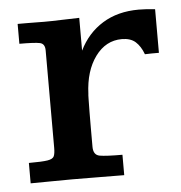

<svg xmlns="http://www.w3.org/2000/svg" viewBox="-40 -488 498 527"><g transform="rotate(-5 208.5 -224.5)"><path d="M23.9 0V-56.2Q60.5 -56.2 75.4 -58.6Q90.3 -61 93.5 -68.6Q96.7 -76.2 96.7 -91.3V-359.9Q96.7 -378.4 82.8 -381.3Q68.8 -384.3 26.4 -384.3V-439Q34.7 -439 52 -439Q69.3 -439 84 -438.7Q98.6 -438.5 98.6 -438.5Q122.1 -438.5 146.5 -439.5Q170.9 -440.4 196.3 -440.9V-350.6Q219.2 -397.5 261 -423.3Q302.7 -449.2 360.8 -449.2Q382.3 -449.2 405.8 -446.3V-326.2Q396.5 -326.2 386.2 -326.2Q376 -326.2 367.2 -325.7Q358.9 -348.1 345.2 -360.4Q331.5 -372.6 307.6 -372.6Q263.2 -372.6 234.4 -333.3Q205.6 -293.9 203.1 -231Q202.6 -229.5 202.4 -215.3Q202.1 -201.2 201.9 -180.7Q201.7 -160.2 201.7 -139.4Q201.7 -118.7 201.7 -103.3Q201.7 -87.9 201.7 -85Q201.7 -62.5 219 -59.3Q236.3 -56.2 281.7 -56.2V0Q248.5 0 216.3 -0.5Q184.1 -1 139.2 -1Q102.1 -1 76.9 -0.5Q51.8 0 23.9 0Z"/></g></svg>

Font: Kameron Medium
Style: Regular
Weight: 500
Designer: Vernon Adams
Foundry: Vernon Adams
Version: Version 1.100